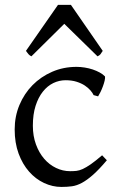

<svg xmlns="http://www.w3.org/2000/svg" viewBox="-20 -738 477 773"><path d="M410.2 -92.8Q378.4 -55.2 354.2 -33.9Q330.1 -12.7 309.6 -1.7Q289.1 9.3 269.5 12Q250 14.6 227.1 14.6Q191.4 14.6 157.5 -1.2Q123.5 -17.1 97.2 -46.9Q70.8 -76.7 54.9 -119.6Q39.1 -162.6 39.1 -216.8Q39.1 -269.5 58.3 -315.4Q77.6 -361.3 111.1 -395.3Q144.5 -429.2 189.9 -449Q235.4 -468.8 288.1 -468.8Q304.2 -468.8 321 -466.1Q337.9 -463.4 353.3 -458.3Q368.7 -453.1 381.6 -446Q394.5 -439 402.8 -430.2Q403.8 -424.3 401.4 -413.6Q398.9 -402.8 394.5 -390.9Q390.1 -378.9 384.8 -367.9Q379.4 -356.9 375 -350.1L356.9 -355Q353 -363.8 344.2 -374Q335.4 -384.3 321.5 -393.6Q307.6 -402.8 288.3 -408.9Q269 -415 244.1 -415Q218.3 -415 194.6 -403.6Q170.9 -392.1 152.6 -369.1Q134.3 -346.2 123.3 -312Q112.3 -277.8 112.3 -231.9Q112.3 -190.4 124.8 -156.5Q137.2 -122.6 158 -98.6Q178.7 -74.7 205.8 -61.8Q232.9 -48.8 262.2 -48.8Q275.9 -48.8 287.6 -50Q299.3 -51.3 313.2 -57.6Q327.1 -64 345.5 -76.7Q363.8 -89.4 391.1 -112.8ZM393.6 -533.2Q387.7 -523.9 384.3 -519.5Q380.9 -515.1 372.6 -511.2L238.8 -642.1L106.4 -511.2Q102.5 -513.2 99.9 -515.1Q97.2 -517.1 95 -519.5Q92.8 -522 90.3 -525.4Q87.9 -528.8 84.5 -533.2L213.4 -718.3H265.6Z"/></svg>

Font: Gentium Kaktovik
Style: Regular
Weight: 400
Designer: J. Victor Gaultney and Annie Olsen
Foundry: SIL International
Version: Version 1.102; 2013; Maintenance release